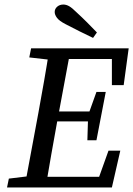

<svg xmlns="http://www.w3.org/2000/svg" viewBox="-20 -826 587 846"><path d="M11 0 19 -39 134 -53H141L132 0ZM88 0 149 -328Q162 -399 174.5 -470.5Q187 -542 198 -613H292L231 -285Q218 -214 205.5 -142.5Q193 -71 181 0ZM109 -573 117 -613H246L236 -560H223ZM132 0 141 -47H456L400 0L458 -162H510L473 0ZM188 -291 197 -335H402L393 -291ZM237 -566 246 -613H547L525 -451H473V-613L508 -566ZM365 -208 368 -308 371 -326 405 -421H446L405 -208ZM407 -683 390 -659Q359 -674 328.5 -689Q298 -704 268 -720Q241 -734 231 -747.5Q221 -761 221 -773Q221 -787 232 -796.5Q243 -806 259 -806Q272 -806 285 -798.5Q298 -791 318 -771Q341 -750 363.5 -727.5Q386 -705 407 -683Z"/></svg>

Font: Lisu Bosa Medium
Style: Italic
Weight: 500
Italic angle: -19°
Designer: David Morse, Annie Olsen, Victor Gaultney, Frank Grießhammer (Latin)
Foundry: SIL International
Version: Version 2.000